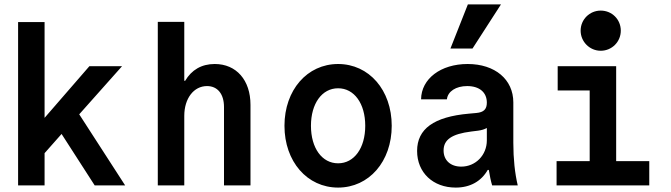

<svg xmlns="http://www.w3.org/2000/svg" viewBox="-20 -840 3040 870"><path d="M62 0H182V-146L259 -233L409 0H547L339 -322L533 -540H385L182 -306V-740H62Z M695 0H815V-315C815 -394 858 -450 918 -450C966 -450 995 -414 995 -355V0H1115V-365C1115 -477 1051 -550 953 -550C893 -550 848 -523 819 -474H815V-741H695Z M1512 10C1652 10 1755 -108 1755 -270C1755 -432 1652 -550 1512 -550C1372 -550 1269 -432 1269 -270C1269 -108 1372 10 1512 10ZM1512 -100C1439 -100 1389 -169 1389 -270C1389 -371 1439 -440 1512 -440C1585 -440 1635 -371 1635 -270C1635 -169 1585 -100 1512 -100Z M2186 -375C2186 -345 2172 -331 2138 -328L2105 -325C1946 -311 1870 -256 1870 -156C1870 -58 1942 10 2045 10C2111 10 2161 -19 2190 -70H2195C2199 -44 2204 -20 2210 0H2326C2313 -55 2306 -120 2306 -193V-376C2306 -480 2223 -550 2099 -550C1977 -550 1889 -483 1888 -390H2005C2009 -426 2046 -450 2097 -450C2153 -450 2186 -421 2186 -375ZM2070 -85C2021 -85 1990 -114 1990 -158C1990 -207 2027 -233 2115 -244L2147 -248C2162 -250 2175 -254 2186 -260V-204C2186 -137 2135 -85 2070 -85ZM2250 -820H2100L2021 -620H2121Z M2502 0H2922V-110H2772V-540H2507V-430H2652V-110H2502ZM2611 -701C2611 -651 2652 -610 2702 -610C2753 -610 2793 -651 2793 -701C2793 -752 2753 -792 2702 -792C2652 -792 2611 -752 2611 -701Z"/></svg>

Font: CommitMono
Style: Bold
Weight: 700
Monospace: yes
Designer: Eigil Nikolajsen
Foundry: Eigil Nikolajsen
Version: Version 1.143